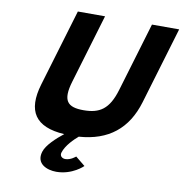

<svg xmlns="http://www.w3.org/2000/svg" viewBox="-111 -928 1243 1307"><g transform="rotate(10 510.5 -275.0)"><path d="M247.3 158C221.2 245 301.8 275 364.7 275C476.1 275 547.4 203 547.4 203L481.1 149C481.1 149 447.9 179 410.4 179C389.8 179 369.8 165 377.3 140C392.8 88 447.1 36 474.6 13C678.4 -1 805.2 -104 861.8 -293L1020.9 -825H832.9L690.2 -348C649 -210 586.2 -170 474.8 -170C363.5 -170 324.7 -210 366 -348L508.6 -825H320.6L161.5 -293C104.1 -101 171.6 1 374.1 13C326.5 51 262.2 108 247.3 158Z"/></g></svg>

Font: Hussar
Style: BdSuprExtOblThree
Weight: 700
Foundry: Cannot Into Space Fonts
Version: Version 2.00